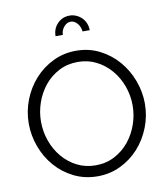

<svg xmlns="http://www.w3.org/2000/svg" viewBox="-98 -998 946 1085"><g transform="rotate(-10 375.5 -456.0)"><path d="M375 -882Q353 -882 336 -862Q319 -842 319 -816H277Q277 -859 305 -888Q333 -917 375 -917Q395 -917 413 -909Q431 -901 444.5 -887.5Q458 -874 465.5 -855.5Q473 -837 473 -816H432Q429 -844 412.5 -863Q396 -882 375 -882ZM375 5Q301 5 239.5 -25.5Q178 -56 134 -106.5Q90 -157 66 -222Q42 -287 42 -355Q42 -426 67.5 -491Q93 -556 138 -606Q183 -656 244 -685.5Q305 -715 376 -715Q450 -715 511.5 -683.5Q573 -652 616.5 -601Q660 -550 684 -485.5Q708 -421 708 -354Q708 -283 682.5 -218Q657 -153 612.5 -103.5Q568 -54 507 -24.5Q446 5 375 5ZM112 -355Q112 -297 131 -243.5Q150 -190 185 -148.5Q220 -107 268 -82.5Q316 -58 375 -58Q435 -58 484 -84Q533 -110 567 -152Q601 -194 619.5 -247Q638 -300 638 -355Q638 -413 618.5 -466.5Q599 -520 564 -561Q529 -602 481 -626.5Q433 -651 375 -651Q315 -651 266 -625.5Q217 -600 183 -558Q149 -516 130.5 -463Q112 -410 112 -355Z"/></g></svg>

Font: Boldmen
Style: Regular
Weight: 400
Designer: Matt McInerney, Pablo Impallari, Rodrigo Fuenzalida
Foundry: LIVING CONCEPT
Version: Version 1.000